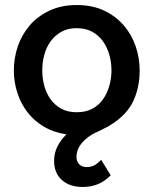

<svg xmlns="http://www.w3.org/2000/svg" viewBox="-20 -526 610 763"><path d="M285 -80Q321 -80 347 -94Q373 -108 389.5 -131.5Q406 -155 414.5 -185Q423 -215 423 -246Q423 -278 414.5 -308Q406 -338 389.5 -361.5Q373 -385 347 -399.5Q321 -414 285 -414Q249 -414 223.5 -399.5Q198 -385 181 -361.5Q164 -338 156 -308Q148 -278 148 -246Q148 -215 156 -185Q164 -155 181 -131.5Q198 -108 223.5 -94Q249 -80 285 -80ZM420 171 412 178Q370 217 309 217Q256 217 225.5 189Q195 161 195 114Q195 82 208.5 55.5Q222 29 244 8Q192 0 153 -23.5Q114 -47 88 -81.5Q62 -116 48.5 -158.5Q35 -201 35 -246Q35 -296 51 -342.5Q67 -389 98.5 -425.5Q130 -462 177 -484Q224 -506 285 -506Q347 -506 393.5 -484Q440 -462 471.5 -425.5Q503 -389 519 -342.5Q535 -296 535 -246Q535 -179 510 -125Q485 -71 422 -31Q409 -22 391 -14Q383 -10 375.5 -6Q368 -2 360 1Q328 16 306 41.5Q284 67 284 98Q284 116 295 127Q306 138 325 138Q350 138 368 122L382 109Z"/></svg>

Font: Codetta
Style: Bold
Weight: 700
Designer: Ulrich Proeller
Foundry: PROSA GmbH
Version: Version 2.00;September 29, 2018;FontCreator 11.5.0.2427 64-b